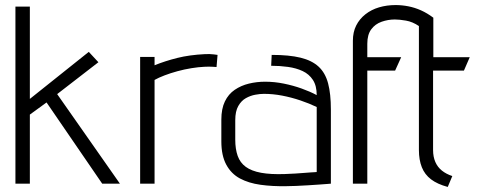

<svg xmlns="http://www.w3.org/2000/svg" viewBox="-20 -726 1904 759"><path d="M206 -354 369 -480 331 -521 98 -335V-700H41V0H98V-273L164 -321L384 0H454Z M836 -461 840 -509Q840 -509 825 -511Q810 -513 790 -512Q729 -509 681 -497Q633 -485 591 -468V-501H534V0H591V-410Q607 -419 630.5 -428Q654 -437 681.5 -444.5Q709 -452 737 -456.5Q765 -461 788 -462Q807 -463 821.5 -462Q836 -461 836 -461Z M1232 -350Q1206 -364 1172.5 -376Q1139 -388 1102 -395.5Q1065 -403 1028 -403Q995 -403 964 -395.5Q933 -388 908 -371Q883 -354 869 -325Q855 -296 855 -253V-167Q855 -111 874.5 -75Q894 -39 928.5 -20.5Q963 -2 1010 4.5Q1057 11 1111 10Q1127 10 1150 9Q1173 8 1197.5 6.5Q1222 5 1243 3.5Q1264 2 1276.5 1Q1289 0 1288 0V-293Q1288 -355 1277 -396.5Q1266 -438 1239.5 -462.5Q1213 -487 1168 -498Q1123 -509 1054 -509L1052 -466Q1086 -466 1118.5 -461.5Q1151 -457 1176.5 -445Q1202 -433 1217 -410Q1232 -387 1232 -350ZM1232 -303V-46Q1232 -46 1226.5 -45.5Q1221 -45 1209.5 -44.5Q1198 -44 1182.5 -42.5Q1167 -41 1148 -40Q1129 -39 1106 -38Q1050 -36 1012 -43Q974 -50 951.5 -66.5Q929 -83 919.5 -110Q910 -137 910 -174V-251Q910 -286 922 -307Q934 -328 952 -338Q970 -348 989 -351.5Q1008 -355 1023 -355Q1059 -355 1095.5 -348Q1132 -341 1167.5 -329Q1203 -317 1232 -303Z M1692 -133V-447H1814L1837 -500H1693V-656Q1669 -674 1644.5 -685Q1620 -696 1594.5 -701Q1569 -706 1544 -706Q1509 -706 1478.5 -697Q1448 -688 1424.5 -669.5Q1401 -651 1388 -625Q1375 -599 1375 -565V0H1432V-447H1542L1566 -500H1432V-553Q1432 -589 1447.5 -610Q1463 -631 1488.5 -640Q1514 -649 1541 -649Q1559 -649 1585 -644.5Q1611 -640 1636 -623V-133Q1636 -94 1647.5 -65Q1659 -36 1684 -17Q1709 2 1750 13L1768 -30Q1744 -38 1727 -51.5Q1710 -65 1701 -85.5Q1692 -106 1692 -133Z"/></svg>

Font: AdventPro_ExpandedRegular
Style: ExpandedRegular
Weight: 400
Width: 7
Designer: VivaRado, Andreas Kalpakidis
Foundry: VivaRado, Andreas Kalpakidis
Version: Version 3.000